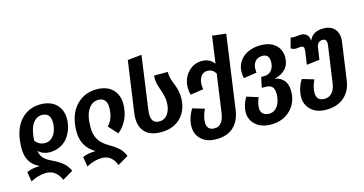

<svg xmlns="http://www.w3.org/2000/svg" viewBox="-94 -1198 3529 1859"><g transform="rotate(-15 1670.0 -268.5)"><path d="M535.2 -346.2Q535.2 -294.4 519.3 -246.1Q503.4 -197.8 473.9 -159.2Q444.3 -120.6 397.2 -97.4Q350.1 -74.2 292 -74.2Q226.1 -74.2 178.2 -117.2Q186.5 -71.8 210.7 -44.4Q234.9 -17.1 284.2 5.9Q351.6 37.6 390.6 69.6Q429.7 101.6 455.1 154.8L348.1 217.8Q328.6 168.9 292.5 139.4Q256.3 109.9 203.1 109.9Q127.9 109.9 46.9 152.8L30.8 54.2Q87.9 29.8 162.1 29.8Q121.1 8.8 94.7 -16.4Q68.4 -41.5 52.2 -83.3Q36.1 -125 36.1 -182.1Q36.1 -255.4 51 -315.9Q65.9 -376.5 92.3 -418.5Q118.7 -460.4 154.8 -489.5Q190.9 -518.6 232.7 -532.2Q274.4 -545.9 320.8 -545.9Q422.4 -545.9 478.8 -490.5Q535.2 -435.1 535.2 -346.2ZM173.8 -222.2Q209.5 -171.9 272.9 -171.9Q311.5 -171.9 340.1 -198.2Q368.7 -224.6 381.8 -263.4Q395 -302.2 395 -346.2Q395 -394.5 373 -418.7Q351.1 -442.9 311 -442.9Q284.2 -442.9 261.5 -430.9Q238.8 -418.9 219.7 -393.8Q200.7 -368.7 188.7 -325Q176.8 -281.2 173.8 -222.2Z M901.9 217.8Q860.8 109.9 762.7 109.9Q688 109.9 606.9 152.8L590.8 54.2Q647.9 29.8 721.7 29.8Q591.8 -46.9 591.8 -199.2Q591.8 -267.6 607.2 -324.7Q622.6 -381.8 649.7 -422.1Q676.8 -462.4 713.9 -490.7Q751 -519 793.9 -532.5Q836.9 -545.9 884.8 -545.9Q986.8 -545.9 1043.2 -490Q1099.6 -434.1 1099.6 -342.8Q1099.6 -257.8 1066.7 -189.5Q1033.7 -121.1 979.5 -79.1L897.9 -168.9Q959.5 -233.9 959.5 -342.8Q959.5 -393.1 937.5 -418Q915.5 -442.9 875.5 -442.9Q812.5 -442.9 773.2 -382.3Q733.9 -321.8 733.9 -207Q733.9 -129.4 764.2 -80.6Q794.4 -31.7 855.5 3.9Q887.2 22.5 905.3 34.4Q923.3 46.4 944.8 64.5Q966.3 82.5 981.4 104.2Q996.6 126 1008.8 154.8Z M1179.2 -230 1251.5 -741.2 1392.6 -755.9 1318.4 -223.1Q1299.3 -87.9 1392.6 -87.9Q1449.2 -87.9 1480.2 -134.3Q1511.2 -180.7 1511.2 -251Q1511.2 -279.3 1504.4 -309.8Q1497.6 -340.3 1488.5 -366.2Q1479.5 -392.1 1470.9 -418.5Q1462.4 -444.8 1458.5 -473.6Q1454.6 -502.4 1458.5 -529.8H1596.2Q1594.7 -503.9 1600.3 -477.3Q1606 -450.7 1615.2 -427Q1624.5 -403.3 1633.8 -378.4Q1643.1 -353.5 1649.7 -321.8Q1656.2 -290 1656.2 -256.8Q1656.2 -133.8 1582.5 -58.3Q1508.8 17.1 1384.3 17.1Q1266.6 17.1 1214.6 -48.6Q1162.6 -114.3 1179.2 -230Z M2100.6 -757.8 2238.3 -741.2 2135.3 -5.9Q2120.1 103.5 2056.6 162.4Q1993.2 221.2 1882.3 221.2Q1788.1 221.2 1733.9 170.7Q1679.7 120.1 1679.7 43Q1679.7 -43 1732.4 -127.9L1850.6 -92.8Q1816.4 -22.5 1816.4 38.1Q1816.4 75.2 1835.4 95.2Q1854.5 115.2 1893.6 115.2Q1937.5 115.2 1962.6 81.5Q1987.8 47.9 1995.6 -11.2L2049.3 -393.1Q2018.6 -440.9 1968.3 -440.9Q1925.8 -440.9 1902.6 -407.2Q1879.4 -373.5 1879.4 -325.2Q1879.4 -305.2 1883.3 -278.8L1752.4 -259.8Q1742.7 -294.9 1742.7 -330.1Q1742.7 -421.9 1800 -484.4Q1857.4 -546.9 1939.5 -546.9Q2020 -546.9 2062.5 -486.8Z M2577.6 -198.2Q2637.7 -188.5 2669.7 -148.7Q2701.7 -108.9 2701.7 -43Q2701.7 73.2 2626 147.2Q2550.3 221.2 2431.6 221.2Q2335.4 221.2 2279.1 170.7Q2222.7 120.1 2222.7 44.9Q2222.7 -26.4 2267.6 -102.1L2382.3 -65.9Q2357.4 -11.7 2357.4 39.1Q2357.4 75.2 2379.2 95.2Q2400.9 115.2 2442.4 115.2Q2479.5 115.2 2506.6 90.1Q2533.7 64.9 2546.1 27.1Q2558.6 -10.7 2558.6 -55.2Q2558.6 -101.1 2538.3 -123Q2518.1 -145 2475.6 -145H2434.6L2456.5 -249H2488.3Q2534.7 -249 2561 -282Q2587.4 -314.9 2587.4 -367.2Q2587.4 -442.9 2519.5 -442.9Q2471.7 -442.9 2446.5 -412.4Q2421.4 -381.8 2421.4 -336.9Q2421.4 -318.4 2423.3 -300.8L2291.5 -280.8Q2284.7 -312.5 2284.7 -338.9Q2284.7 -402.8 2317.6 -450.7Q2350.6 -498.5 2405.5 -522.7Q2460.4 -546.9 2528.3 -546.9Q2622.1 -546.9 2676.3 -499.3Q2730.5 -451.7 2730.5 -374Q2730.5 -302.7 2690.7 -259Q2650.9 -215.3 2577.6 -198.2Z M3158.2 -546.9Q3234.9 -546.9 3273.2 -499.8Q3311.5 -452.6 3300.3 -373L3248 -2Q3232.9 103.5 3164.1 162.4Q3095.2 221.2 2984.9 221.2Q2889.2 221.2 2834.2 169.9Q2779.3 118.7 2779.3 42Q2779.3 -45.4 2831.1 -127.9L2948.2 -92.8Q2915 -26.4 2915 36.1Q2915 73.7 2935.1 94.5Q2955.1 115.2 2996.1 115.2Q3042 115.2 3071.3 82Q3100.6 48.8 3108.9 -11.2L3161.1 -378.9Q3169.4 -441.9 3122.1 -441.9Q3096.7 -441.9 3080.6 -425.5Q3064.5 -409.2 3061 -377.9L3043.9 -263.2L2914.1 -248L2933.1 -382.8Q2936.5 -408.7 2929 -419.9Q2921.4 -431.2 2900.9 -431.2Q2892.6 -431.2 2877 -429Q2861.3 -426.8 2854 -426.8Q2823.7 -426.8 2803.2 -442.9L2831.1 -543.9Q2846.2 -539.1 2863.3 -539.1Q2874 -539.1 2895.8 -542Q2917.5 -544.9 2932.1 -544.9Q2965.8 -544.9 2989 -525.6Q3012.2 -506.3 3015.1 -462.9Q3035.6 -508.8 3071 -527.8Q3106.4 -546.9 3158.2 -546.9Z"/></g></svg>

Font: FiraGO SemiBold
Style: Italic
Weight: 600
Italic angle: -8°
Designer: bBox Type GmbH
Foundry: bBox Type GmbH
Version: Version 1.001;PS 001.001;hotconv 1.0.88;makeotf.lib2.5.64775